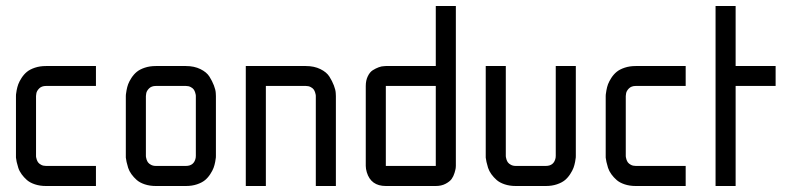

<svg xmlns="http://www.w3.org/2000/svg" viewBox="-20 -620 2672 640"><path d="M299.8 0H133.3Q112.8 0 96.2 -5.6Q79.6 -11.2 69.6 -20Q59.6 -28.8 52 -39.3Q44.4 -49.8 41 -60.5Q37.6 -71.3 35.6 -80.1Q33.7 -88.9 33.2 -94.7V-100.1V-299.8Q33.2 -301.8 33.4 -305.4Q33.7 -309.1 35.6 -319.6Q37.6 -330.1 41 -339.4Q44.4 -348.6 52 -360.4Q59.6 -372.1 69.6 -380.4Q79.6 -388.7 96.2 -394.3Q112.8 -399.9 133.3 -399.9H299.8V-333.5H133.3Q118.7 -333.5 110.4 -325Q102.1 -316.4 101.1 -308.1L100.1 -299.8V-100.1Q100.1 -98.6 100.3 -96.4Q100.6 -94.2 102.3 -88.6Q104 -83 107.2 -78.6Q110.4 -74.2 117.2 -70.6Q124 -66.9 133.3 -66.9H299.8Z M399.4 -100.1V-299.8Q399.4 -301.8 399.7 -305.4Q399.9 -309.1 401.9 -319.6Q403.8 -330.1 407.2 -339.4Q410.6 -348.6 418.2 -360.4Q425.8 -372.1 435.8 -380.4Q445.8 -388.7 462.4 -394.3Q479 -399.9 499.5 -399.9H599.6Q627.4 -399.9 648.2 -389.6Q668.9 -379.4 678.2 -364.5Q687.5 -349.6 693.1 -335Q698.7 -320.3 699.2 -310.1L699.7 -299.8V-100.1Q699.7 -98.1 699.5 -94.5Q699.2 -90.8 697.3 -80.3Q695.3 -69.8 691.9 -60.5Q688.5 -51.3 680.9 -39.6Q673.3 -27.8 663.3 -19.5Q653.3 -11.2 636.7 -5.6Q620.1 0 599.6 0H499.5Q479 0 462.4 -5.6Q445.8 -11.2 435.8 -20Q425.8 -28.8 418.2 -39.3Q410.6 -49.8 407.2 -60.5Q403.8 -71.3 401.9 -80.1Q399.9 -88.9 399.4 -94.7ZM632.8 -299.8Q632.8 -301.3 632.6 -303.5Q632.3 -305.7 630.6 -311.5Q628.9 -317.4 625.7 -321.8Q622.6 -326.2 615.7 -329.8Q608.9 -333.5 599.6 -333.5H499.5Q484.9 -333.5 476.6 -325Q468.3 -316.4 467.3 -308.1L466.3 -299.8V-100.1Q466.3 -98.6 466.6 -96.4Q466.8 -94.2 468.5 -88.6Q470.2 -83 473.4 -78.6Q476.6 -74.2 483.4 -70.6Q490.2 -66.9 499.5 -66.9H599.6Q627 -66.9 632.3 -93.8Q632.8 -100.1 632.8 -100.1Z M866.2 0H799.3V-399.9H999.5Q1027.3 -399.9 1048.1 -389.6Q1068.8 -379.4 1078.1 -364.5Q1087.4 -349.6 1093 -335Q1098.6 -320.3 1099.1 -310.1L1099.6 -299.8V0H1032.7V-299.8Q1032.7 -301.3 1032.5 -303.5Q1032.2 -305.7 1030.5 -311.5Q1028.8 -317.4 1025.6 -321.8Q1022.5 -326.2 1015.6 -329.8Q1008.8 -333.5 999.5 -333.5H866.2Z M1499.5 -66.9Q1499.5 -64 1499 -59.6Q1498.5 -55.2 1495.1 -43.7Q1491.7 -32.2 1485.4 -23.4Q1479 -14.6 1465.1 -7.3Q1451.2 0 1432.6 0H1266.1Q1216.3 0 1202.6 -45.9Q1199.2 -57.6 1199.2 -66.9V-333.5Q1199.2 -352.1 1206.1 -366Q1212.9 -379.9 1222.7 -386Q1232.4 -392.1 1242.4 -395.8Q1252.4 -399.4 1259.3 -399.4L1266.1 -399.9H1432.6V-600.1H1499.5ZM1432.6 -66.9V-333.5H1266.1V-66.9Z M1832.5 -100.1V-399.9H1899.4V-100.1Q1899.4 -98.1 1899.2 -94.5Q1898.9 -90.8 1897 -80.3Q1895 -69.8 1891.6 -60.5Q1888.2 -51.3 1880.6 -39.6Q1873 -27.8 1863 -19.5Q1853 -11.2 1836.4 -5.6Q1819.8 0 1799.3 0H1699.2Q1678.7 0 1662.1 -5.6Q1645.5 -11.2 1635.5 -20Q1625.5 -28.8 1617.9 -39.3Q1610.4 -49.8 1606.9 -60.5Q1603.5 -71.3 1601.6 -80.1Q1599.6 -88.9 1599.1 -94.7V-100.1V-399.9H1666V-100.1Q1666 -98.6 1666.3 -96.4Q1666.5 -94.2 1668.2 -88.6Q1669.9 -83 1673.1 -78.6Q1676.3 -74.2 1683.1 -70.6Q1689.9 -66.9 1699.2 -66.9H1799.3Q1826.7 -66.9 1832 -93.8Q1832.5 -100.1 1832.5 -100.1Z M2265.6 0H2099.1Q2078.6 0 2062 -5.6Q2045.4 -11.2 2035.4 -20Q2025.4 -28.8 2017.8 -39.3Q2010.3 -49.8 2006.8 -60.5Q2003.4 -71.3 2001.5 -80.1Q1999.5 -88.9 1999 -94.7V-100.1V-299.8Q1999 -301.8 1999.3 -305.4Q1999.5 -309.1 2001.5 -319.6Q2003.4 -330.1 2006.8 -339.4Q2010.3 -348.6 2017.8 -360.4Q2025.4 -372.1 2035.4 -380.4Q2045.4 -388.7 2062 -394.3Q2078.6 -399.9 2099.1 -399.9H2265.6V-333.5H2099.1Q2084.5 -333.5 2076.2 -325Q2067.9 -316.4 2066.9 -308.1L2065.9 -299.8V-100.1Q2065.9 -98.6 2066.2 -96.4Q2066.4 -94.2 2068.1 -88.6Q2069.8 -83 2073 -78.6Q2076.2 -74.2 2083 -70.6Q2089.8 -66.9 2099.1 -66.9H2265.6Z M2432.1 -600.1V-399.9H2565.4V-333.5H2432.1V0H2365.2V-600.1Z"/></svg>

Font: Malkor
Style: Regular
Weight: 400
Version: Version 1.3